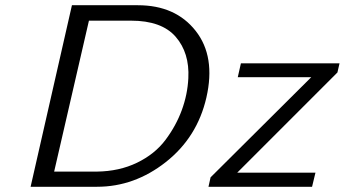

<svg xmlns="http://www.w3.org/2000/svg" viewBox="-20 -714 1318 734"><path d="M777 0 785 -36 1170 -419H889L901 -472H1278L1270 -437L887 -54H1186L1173 0ZM97 0 255 -694H507Q651 -694 728 -596Q805 -498 769 -341Q734 -189 614 -94.5Q494 0 351 0ZM187 -58H308H350Q436 -59 504 -92Q572 -125 612.5 -179Q653 -233 675 -293Q697 -353 700 -415Q705 -512 651.5 -573.5Q598 -635 481 -635H320Z"/></svg>

Font: Coval
Style: ExtraLight Italic
Weight: 200
Foundry: Context Ltd
Version: Version 001.000